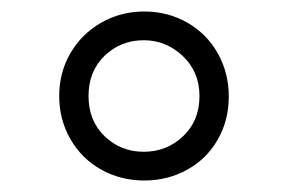

<svg xmlns="http://www.w3.org/2000/svg" viewBox="-20 -777 501 334"><path d="M83 -610Q83 -651 102.5 -684.5Q122 -718 156 -737.5Q190 -757 231 -757Q272 -757 306 -737.5Q340 -718 359 -684Q378 -650 378 -609Q378 -568 359 -534.5Q340 -501 306 -482Q272 -463 231 -463Q190 -463 156 -482Q122 -501 102.5 -535Q83 -569 83 -610ZM230 -513Q270 -513 298.5 -540Q327 -567 327 -610Q327 -652 298 -679.5Q269 -707 230 -707Q190 -707 162 -680Q134 -653 134 -610Q134 -567 162 -540Q190 -513 230 -513Z"/></svg>

Font: Eudoxus Sans Light
Style: Regular
Weight: 300
Designer: Stijn de Vries
Foundry: tokotype
Version: Version 2.005